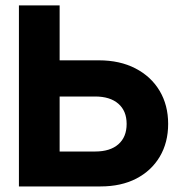

<svg xmlns="http://www.w3.org/2000/svg" viewBox="-20 -670 657 690"><path d="M321.8 -125.5H194.3V-323.2H321.8Q375.6 -323.2 405.4 -297.2Q435.1 -271.3 435.1 -224.7Q435.1 -177.6 405.5 -151.6Q375.9 -125.5 321.8 -125.5ZM335.4 -453.2H194.3V-650.5H48V0H341.3Q415.3 0 469.7 -28.1Q524.1 -56.3 554.2 -107Q584.3 -157.8 584.3 -224.7Q584.3 -292.3 553.5 -343.8Q522.7 -395.3 466.7 -424.2Q410.7 -453.2 335.4 -453.2Z"/></svg>

Font: Overused Grotesk Light
Style: Regular
Weight: 300
Designer: RandomMaerks
Version: Version 0.005